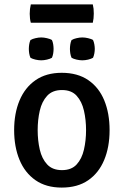

<svg xmlns="http://www.w3.org/2000/svg" viewBox="-20 -836 560 869"><path d="M476 -247Q476 -170.5 451.5 -111.8Q427 -53 379 -20Q331 13 259.5 13Q188.5 13 140.5 -20.5Q92.5 -54 68.2 -112.8Q44 -171.5 44 -247Q44 -323 68.5 -381.5Q93 -440 141 -473.2Q189 -506.5 259.5 -506.5Q331.5 -506.5 379.8 -473.2Q428 -440 452 -381.5Q476 -323 476 -247ZM150.5 -247Q150.5 -200.5 160 -159Q169.5 -117.5 193.5 -91.8Q217.5 -66 260.5 -66Q303.5 -66 327 -91.8Q350.5 -117.5 360 -159Q369.5 -200.5 369.5 -247Q369.5 -293.5 360 -335Q350.5 -376.5 327 -402.5Q303.5 -428.5 260.5 -428.5Q217.5 -428.5 193.5 -402.5Q169.5 -376.5 160 -335Q150.5 -293.5 150.5 -247ZM110.5 -614.5Q110.5 -624 112.2 -635.2Q114 -646.5 118 -655Q126.5 -660 140.5 -663.2Q154.5 -666.5 166.5 -666.5Q178.5 -666.5 192.5 -663.2Q206.5 -660 215 -655Q219 -646.5 220.8 -635.2Q222.5 -624 222.5 -614.5Q222.5 -605.5 220.8 -594.2Q219 -583 215 -574.5Q206.5 -569.5 192.5 -566.2Q178.5 -563 166.5 -563Q154.5 -563 140.5 -566.2Q126.5 -569.5 118 -574.5Q114 -583 112.2 -594.2Q110.5 -605.5 110.5 -614.5ZM296.5 -614.5Q296.5 -624 298.2 -635.2Q300 -646.5 304 -655Q312.5 -660 326.5 -663.2Q340.5 -666.5 352.5 -666.5Q365 -666.5 378.8 -663.2Q392.5 -660 401 -655Q405 -646.5 407 -635.2Q409 -624 409 -614.5Q409 -605.5 407 -594.2Q405 -583 401 -574.5Q392.5 -569.5 378.8 -566.2Q365 -563 352.5 -563Q340.5 -563 326.5 -566.2Q312.5 -569.5 304 -574.5Q300 -583 298.2 -594.2Q296.5 -605.5 296.5 -614.5ZM119.5 -733Q114.5 -751.5 114.5 -773.5Q114.5 -796 119.5 -816H400Q402.5 -805 403.5 -796.2Q404.5 -787.5 404.5 -774.5Q404.5 -752 400 -733Z"/></svg>

Font: Signika
Style: Regular
Weight: 400
Designer: Anna Giedry
Foundry: Anna Giedry
Version: Version 2.001